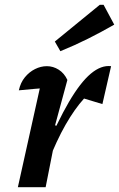

<svg xmlns="http://www.w3.org/2000/svg" viewBox="-20 -775 493 795"><path d="M54 0 157 -464 173 -411Q148 -409 122.5 -407Q97 -405 58 -401Q65 -433 83 -455Q101 -477 125 -489Q149 -501 174 -501Q200 -501 223 -486.5Q246 -472 259 -444L208 -256L219 -253L169 0ZM177 -98 164 -143Q218 -272 265.5 -353Q313 -434 356 -470Q399 -506 440 -501L404 -344L328 -367Q289 -324 251.5 -258.5Q214 -193 177 -98ZM230 -563 207 -603 393 -755H409L453 -673Q399 -642 344 -614.5Q289 -587 230 -563Z"/></svg>

Font: Piazzolla Thin
Style: Bold Italic
Weight: 700
Italic angle: -11.3°
Version: Version 2.005